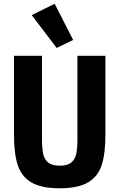

<svg xmlns="http://www.w3.org/2000/svg" viewBox="-20 -997 640 1029"><path d="M205 -698V-256Q205 -204 211 -174Q217 -144 237.5 -126.5Q258 -109 300 -109Q342 -109 362.5 -126.5Q383 -144 389 -174Q395 -204 395 -256V-698H545V-276Q545 -174 525 -112.5Q505 -51 452 -19.5Q399 12 300 12Q201 12 148 -19.5Q95 -51 75 -112.5Q55 -174 55 -276V-698ZM150 -916 273 -977 372 -783 284 -740Z"/></svg>

Font: iA Writer Duo S
Style: Bold
Weight: 700
Designer: Mike Abbink, Paul van der Laan, Pieter van Rosmalen, Oliver Reichenstein
Foundry: Bold Monday and Information Architects Inc.
Version: Version 2.000